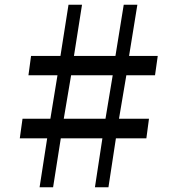

<svg xmlns="http://www.w3.org/2000/svg" viewBox="-20 -790 749 810"><path d="M179 -206.5H63.5L75 -289H192.5L222.5 -472.5H100L111 -554H235L269 -770H326L292 -554H467L502 -770H559.5L524.5 -554H645.5L634 -472.5H513L482 -289H608.5L597.5 -206.5H469L437.5 0H380.5L412 -206.5H236.5L204 0H147ZM425 -289 455.5 -472.5H280L249 -289Z"/></svg>

Font: Merriweather 28pt SemiBold
Style: Regular
Weight: 600
Version: Version 2.100